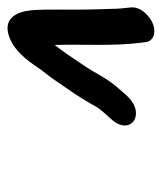

<svg xmlns="http://www.w3.org/2000/svg" viewBox="21 -737 437 519"><g transform="rotate(-90 239.5 -477.5)"><path d="M239 -351.9 252.9 -367.3C264 -379.7 271.9 -389.3 280.2 -401.3C291.2 -417.2 308 -448.1 316.1 -460.5C332.2 -483.5 351.7 -515 366.4 -533.5L377.5 -548.1C379.7 -474.5 374 -388.5 383.4 -315.8L384.9 -304.8C385.9 -280.7 411.3 -273.9 433.4 -282.2C454.6 -290.2 480.6 -313.7 479 -341.2L477.7 -354.8C476.6 -363.3 476.1 -369.2 475.5 -379.6L473.4 -449.3C472 -493.9 474.6 -556.5 471.9 -602.9C470.7 -620.9 465.3 -694 399.9 -671.2C354.2 -655.3 325.8 -607 309.4 -583.7L297 -567.9C291.4 -560.8 284 -550.6 276.5 -539.3C256.2 -509.5 240.3 -487.9 219.9 -452.8C206.3 -427.9 206.5 -428.8 188.8 -408.5L175.3 -393.5C131.3 -342.9 190.3 -300.1 239 -351.9Z"/></g></svg>

Font: Just Breathe
Style: BdObl7
Weight: 400
Foundry: Cannot Into Space Fonts
Version: Version 0.72